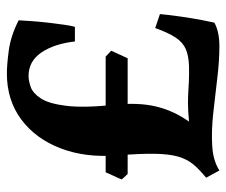

<svg xmlns="http://www.w3.org/2000/svg" viewBox="-70 -573 658 558"><g transform="rotate(-90 259.0 -294.0)"><path d="M479 -568.8Q478.5 -556.6 476.8 -533.2Q475.1 -509.8 472.2 -483.9Q469.2 -458 466.1 -436.3Q462.9 -414.6 460 -405.3H417.5Q410.6 -465.8 385.3 -502.9Q359.9 -540 317.4 -540Q303.7 -540 285.6 -533.9Q267.6 -527.8 252.2 -504.6Q236.8 -481.4 230.5 -430.7Q224.1 -379.9 233.4 -290.5Q240.7 -222.2 228.8 -170.7Q216.8 -119.1 184.6 -73.7Q217.8 -76.7 237.5 -76.7Q257.3 -76.7 271.7 -75.7Q286.1 -74.7 302.7 -74Q319.3 -73.2 346.2 -73.7Q376.5 -74.7 395.8 -83.3Q415 -91.8 429 -112.8Q442.9 -133.8 456.5 -171.9L497.1 -158.2Q494.6 -130.4 489.7 -96.9Q484.9 -63.5 479.7 -36.6Q474.6 -9.8 472.2 0Q445.8 14.6 403.6 14.6Q361.3 14.6 311 8.5Q260.7 2.4 209.7 -3.2Q158.7 -8.8 115 -6.3Q71.3 -3.9 42.5 14.6L21.5 -23.9Q44.9 -43 60.1 -61Q75.2 -79.1 82.8 -105Q90.3 -130.9 91.1 -172.9Q91.8 -214.8 86.4 -282.2Q79.1 -374.5 106.9 -447Q134.8 -519.5 190.9 -561.3Q247.1 -603 324.2 -603Q350.1 -603 391.8 -597.4Q433.6 -591.8 479 -568.8ZM368.7 -252H32.2L16.6 -269Q19 -276.4 26.6 -292.2Q34.2 -308.1 37.1 -315.9H373.5L390.6 -299.8Z"/></g></svg>

Font: Gentium Book Plus
Style: Bold
Weight: 700
Designer: Victor Gaultney, Annie Olsen, Iska Routamaa, Becca Hirsbrunner
Foundry: SIL International
Version: Version 6.101